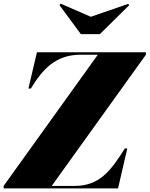

<svg xmlns="http://www.w3.org/2000/svg" viewBox="-75 -1038 824 1058"><path d="M425.5 -945.5 260 -1017.5 252.5 -1010 370.5 -850H475.5L637.5 -1010L631 -1016.5ZM464 -736.5 -55 -13.5V0H575.5L626.5 -220H613C534 -94 472 -13.5 335 -13.5H210L729 -736.5V-750H128.5L81.5 -550H95C160 -657 232 -736.5 369 -736.5Z"/></svg>

Font: Bodoni* 16pt Fatface
Style: Italic
Weight: 900
Italic angle: -13°
Version: Version 2.3